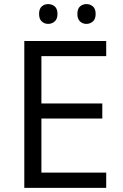

<svg xmlns="http://www.w3.org/2000/svg" viewBox="-20 -913 596 933"><path d="M496.1 0H98.1V-713.9H496.1V-640.1H181.2V-410.2H477.1V-336.9H181.2V-74.2H496.1ZM169.9 -845.2Q169.9 -870.6 182.9 -881.8Q195.8 -893.1 213.9 -893.1Q232.4 -893.1 245.8 -881.8Q259.3 -870.6 259.3 -845.2Q259.3 -820.8 245.8 -808.8Q232.4 -796.9 213.9 -796.9Q195.8 -796.9 182.9 -808.8Q169.9 -820.8 169.9 -845.2ZM356 -845.2Q356 -870.6 368.9 -881.8Q381.8 -893.1 399.9 -893.1Q418 -893.1 431.4 -881.8Q444.8 -870.6 444.8 -845.2Q444.8 -820.8 431.4 -808.8Q418 -796.9 399.9 -796.9Q381.8 -796.9 368.9 -808.8Q356 -820.8 356 -845.2Z"/></svg>

Font: WebKoruri
Style: Regular
Weight: 400
Foundry: lindwurm / mohemohe
Version: Version 1.00